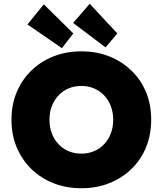

<svg xmlns="http://www.w3.org/2000/svg" viewBox="-20 -991 865 1021"><path d="M41 -354Q41 -434 68.5 -500Q96 -566 146 -615Q196 -664 264 -691Q332 -718 413 -718Q494 -718 561.5 -691Q629 -664 679.5 -615Q730 -566 757 -500Q784 -434 784 -355Q784 -275 757 -208.5Q730 -142 679.5 -93Q629 -44 561.5 -17Q494 10 413 10Q332 10 264 -17Q196 -44 146 -93Q96 -142 68.5 -208.5Q41 -275 41 -354ZM582 -354Q582 -393 569.5 -426Q557 -459 534 -483.5Q511 -508 480 -521Q449 -534 413 -534Q376 -534 345 -521Q314 -508 291 -483.5Q268 -459 255.5 -426.5Q243 -394 243 -354Q243 -315 255.5 -282Q268 -249 291 -224.5Q314 -200 345 -187Q376 -174 413 -174Q449 -174 480 -187Q511 -200 534 -224.5Q557 -249 569.5 -282Q582 -315 582 -354ZM541 -739 369 -869 457 -971 604 -813ZM213 -968 370 -813 309 -735 126 -861Z"/></svg>

Font: Mach ExtraBold
Style: Regular
Weight: 800
Version: Version 1.002